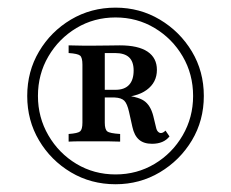

<svg xmlns="http://www.w3.org/2000/svg" viewBox="-20 -658 607 505"><path d="M283.9 -173.4Q219.4 -173.4 166.5 -204.8Q113.7 -236.3 82.7 -288.7Q51.6 -341.1 51.6 -405.6Q51.6 -470.2 82.7 -522.6Q113.7 -575 166.5 -606.5Q219.4 -637.9 283.9 -637.9Q347.6 -637.9 400.4 -606.5Q453.2 -575 484.7 -522.6Q516.1 -470.2 516.1 -405.6Q516.1 -341.1 484.7 -288.7Q453.2 -236.3 400.4 -204.8Q347.6 -173.4 283.9 -173.4ZM283.9 -199.2Q340.3 -199.2 386.7 -227Q433.1 -254.8 460.5 -302Q487.9 -349.2 487.9 -405.6Q487.9 -462.9 460.5 -509.7Q433.1 -556.5 386.7 -584.3Q340.3 -612.1 283.9 -612.1Q227.4 -612.1 181 -584.3Q134.7 -556.5 107.3 -509.7Q79.8 -462.9 79.8 -405.6Q79.8 -349.2 107.3 -302Q134.7 -254.8 181 -227Q227.4 -199.2 283.9 -199.2ZM160.5 -285.5V-305.6Q184.7 -307.3 190.7 -312.5Q196.8 -317.7 196.8 -335.5V-487.9Q196.8 -506.5 190.7 -511.7Q184.7 -516.9 160.5 -518.5V-538.7Q169.4 -538.7 178.6 -538.3Q187.9 -537.9 199.2 -537.9Q210.5 -537.9 225.8 -537.9Q247.6 -537.9 265.7 -538.3Q283.9 -538.7 295.2 -538.7Q343.5 -538.7 368.1 -522.2Q392.7 -505.6 392.7 -474.2Q392.7 -441.1 365.7 -421.4Q338.7 -401.6 287.9 -401.6H229V-421.8H283.9Q307.3 -421.8 319.4 -434.7Q331.5 -447.6 331.5 -472.6Q331.5 -496 319.4 -507.3Q307.3 -518.5 282.3 -518.5H255.6V-335.5Q255.6 -317.7 262.1 -312.5Q268.5 -307.3 296 -305.6V-285.5Q278.2 -286.3 263.7 -286.3Q249.2 -286.3 226.6 -286.3Q205.6 -286.3 190.3 -286.3Q175 -286.3 160.5 -285.5ZM379.8 -279.8Q358.1 -279.8 345.6 -290.7Q333.1 -301.6 328.2 -324.2L319.4 -363.7Q314.5 -385.5 306.9 -393.1Q299.2 -400.8 281.5 -401.6L279.8 -411.3L298.4 -408.1Q341.1 -404.8 358.5 -393.1Q375.8 -381.5 383.1 -353.2L390.3 -323.4Q391.9 -315.3 395.6 -311.7Q399.2 -308.1 403.2 -308.1Q408.9 -308.1 415.3 -314.5L425.8 -299.2Q410.5 -279.8 379.8 -279.8Z"/></svg>

Font: Playfair 9pt SemiBold
Style: Regular
Weight: 600
Designer: Claus Eggers Sørensen
Foundry: Claus Eggers Sørensen
Version: Version 2.001;gftools[0.9.30]